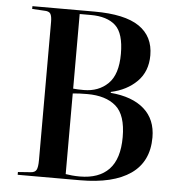

<svg xmlns="http://www.w3.org/2000/svg" viewBox="-52 -779 761 828"><g transform="rotate(5 328.5 -365.0)"><path d="M55 0V-12L110 -16Q128 -17 134.5 -28.5Q141 -40 141 -72V-669Q141 -694 134.5 -704.5Q128 -715 107 -715L55 -718V-730H323Q455 -730 517.5 -687.5Q580 -645 580 -563Q580 -493 536.5 -449.5Q493 -406 424 -391V-387Q518 -379 569 -334Q620 -289 620 -211Q620 -106 544 -53Q468 0 325 0ZM307 -389Q371 -389 412 -429Q453 -469 453 -558Q453 -647 416.5 -680.5Q380 -714 309 -714H261V-391Q270 -390 281.5 -389.5Q293 -389 307 -389ZM322 -16Q405 -16 448.5 -61.5Q492 -107 492 -201Q492 -297 448 -335Q404 -373 324 -373Q284 -373 261 -370V-21Q272 -19 289 -17.5Q306 -16 322 -16Z"/></g></svg>

Font: Literata 72pt Medium
Style: Regular
Weight: 500
Designer: Latin by Veronika Burian and Jose Scaglione. Greek by Irene Vlachou. Cyrillic by Vera Evstafieva.
Foundry: TypeTogether
Version: Version 3.002